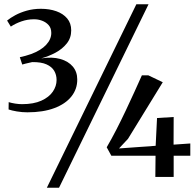

<svg xmlns="http://www.w3.org/2000/svg" viewBox="-20 -835 927 906"><path d="M109 -305Q84.5 -305 59.5 -309.2Q34.5 -313.5 20.5 -318.5L21 -353Q34 -349 51.5 -346.2Q69 -343.5 84 -343.5Q139 -343.5 175.2 -360Q211.5 -376.5 229.2 -402.5Q247 -428.5 247 -457.5Q247 -481.5 235.8 -500.8Q224.5 -520 199.5 -531.2Q174.5 -542.5 132 -542Q128 -541 119 -539Q110 -537 100.8 -534.8Q91.5 -532.5 85 -530.5L73.5 -565Q86.5 -567.5 100 -571.5Q113.5 -575.5 127 -580Q173 -597 197.5 -623.2Q222 -649.5 222 -679.5Q222 -702.5 209.5 -716.5Q197 -730.5 178 -737.5Q159 -744.5 139.5 -744Q109.5 -744 81 -734Q52.5 -724 31 -709.5L13.5 -738Q28.5 -750.5 52 -763.2Q75.5 -776 106.5 -784.8Q137.5 -793.5 173 -793.5Q213.5 -793.5 245.8 -782Q278 -770.5 297 -748Q316 -725.5 316 -691.5Q316 -656 295 -629.8Q274 -603.5 241.5 -586.2Q209 -569 174.5 -559.5Q226 -567.5 264.2 -556.8Q302.5 -546 323.5 -521Q344.5 -496 344.5 -460.5Q345 -415 317 -379.8Q289 -344.5 236.2 -324.8Q183.5 -305 109 -305ZM623.5 -815H681L258.5 51H201ZM713 0 714 -100H505.5L483.5 -140Q506 -178.5 528.8 -222.8Q551.5 -267 573 -312.5Q594.5 -358 614 -400.8Q633.5 -443.5 649.5 -479.5H680L748 -447L584 -180L541.5 -134.5L714.5 -147L721 -278L799.5 -283L799 -152.5L878 -158V-100H799.5V0Z"/></svg>

Font: Merriweather 96pt
Style: Regular
Weight: 400
Version: Version 2.100